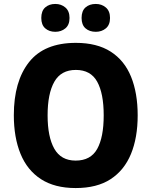

<svg xmlns="http://www.w3.org/2000/svg" viewBox="-20 -942 767 972"><path d="M677 -358Q677 -245 643 -162.5Q609 -80 540 -35Q471 10 363 10Q257 10 187.5 -35Q118 -80 84 -163Q50 -246 50 -359Q50 -530 127 -627.5Q204 -725 364 -725Q471 -725 540.5 -680.5Q610 -636 643.5 -553.5Q677 -471 677 -358ZM221 -358Q221 -249 255 -189Q289 -129 363 -129Q439 -129 472 -188Q505 -247 505 -358Q505 -469 472 -528.5Q439 -588 364 -588Q289 -588 255 -528Q221 -468 221 -358ZM189 -851Q189 -887 209 -904.5Q229 -922 260 -922Q290 -922 311 -904Q332 -886 332 -851Q332 -816 311 -798.5Q290 -781 260 -781Q229 -781 209 -798.5Q189 -816 189 -851ZM393 -851Q393 -887 413 -904.5Q433 -922 465 -922Q495 -922 516 -904Q537 -886 537 -851Q537 -816 516 -798.5Q495 -781 465 -781Q433 -781 413 -798.5Q393 -816 393 -851Z"/></svg>

Font: Noto Sans SemiCondensed ExtraBold
Style: Regular
Weight: 800
Width: 4
Designer: Monotype Design Team
Foundry: Monotype Imaging Inc.
Version: Version 2.013; ttfautohint (v1.8.4.7-5d5b)